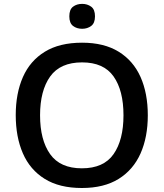

<svg xmlns="http://www.w3.org/2000/svg" viewBox="-20 -941 827 971"><path d="M727.5 -357.9Q727.5 -247.6 690.7 -164.8Q653.8 -82 579.8 -36.1Q505.9 9.8 394 9.8Q280.3 9.8 206.1 -36.4Q131.8 -82.5 95.7 -165.5Q59.6 -248.5 59.6 -358.9Q59.6 -468.8 95.9 -551.3Q132.3 -633.8 206.8 -679.4Q281.2 -725.1 395 -725.1Q505.9 -725.1 579.8 -679.7Q653.8 -634.3 690.7 -551.8Q727.5 -469.2 727.5 -357.9ZM182.6 -357.9Q182.6 -233.4 233.4 -161.6Q284.2 -89.8 394 -89.8Q504.4 -89.8 554.4 -161.6Q604.5 -233.4 604.5 -357.9Q604.5 -483.4 554.4 -554.4Q504.4 -625.5 395 -625.5Q284.7 -625.5 233.6 -554Q182.6 -482.4 182.6 -357.9ZM395.5 -921.4Q421.9 -921.4 441.2 -907.2Q460.4 -893.1 460.4 -858.4Q460.4 -824.2 441.2 -809.8Q421.9 -795.4 395.5 -795.4Q368.2 -795.4 349.4 -809.8Q330.6 -824.2 330.6 -858.4Q330.6 -893.1 349.4 -907.2Q368.2 -921.4 395.5 -921.4Z"/></svg>

Font: Open Sans SemiBold
Style: Regular
Weight: 600
Designer: Monotype Design Team
Foundry: Monotype Imaging Inc.
Version: Version 3.003; ttfautohint (v1.8.4)